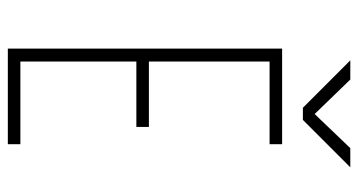

<svg xmlns="http://www.w3.org/2000/svg" viewBox="-232 -682 914 490"><g transform="rotate(90 225.0 -437.0)"><path d="M407 -874 286 -753H255L134 -874H183L271 -783L358 -874ZM348 -668H137V-360H304V-328H137V-32H348V0H104V-700H348Z"/></g></svg>

Font: League Mono Condensed Thin
Style: Regular
Weight: 100
Width: 1
Designer: Tyler Finck
Foundry: The League of Moveable Type / Tyler Finck
Version: Version 2.210